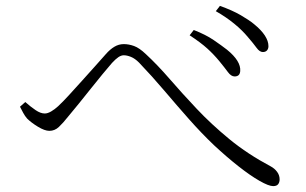

<svg xmlns="http://www.w3.org/2000/svg" viewBox="-20 -711 1040 653"><path d="M726 -503Q707 -526 685 -546Q663 -566 625 -591L639 -609Q680 -593 707 -574.5Q734 -556 752 -542Q800 -503 797 -469Q796 -459 791 -455Q786 -451 778 -451Q766 -451 755 -466Q744 -481 726 -503ZM823 -585Q804 -608 776.5 -630.5Q749 -653 714 -673L728 -691Q770 -676 798.5 -659.5Q827 -643 844 -629Q893 -589 893 -554Q893 -545 888 -539.5Q883 -534 874 -534Q863 -534 852.5 -548.5Q842 -563 823 -585ZM48 -348 66 -364Q84 -348 101 -336.5Q118 -325 132 -325Q142 -325 154 -332Q166 -339 178 -350Q195 -366 216 -389Q237 -412 260 -437.5Q283 -463 304 -486.5Q325 -510 340 -527Q354 -543 369 -552Q384 -561 401 -561Q418 -561 436 -554.5Q454 -548 476 -527Q515 -491 557 -442.5Q599 -394 649 -341Q699 -288 760.5 -237.5Q822 -187 901 -145Q914 -138 922.5 -126.5Q931 -115 931 -101Q931 -91 926 -84.5Q921 -78 909 -78Q894 -78 862.5 -96Q831 -114 791 -145.5Q751 -177 708 -217Q665 -258 623 -305.5Q581 -353 539 -402.5Q497 -452 453 -498Q439 -512 425.5 -517.5Q412 -523 401 -523Q392 -523 382.5 -516.5Q373 -510 361 -497Q348 -482 328.5 -458.5Q309 -435 288.5 -409Q268 -383 248 -358.5Q228 -334 213 -316Q194 -292 180 -279Q166 -266 148 -266Q132 -266 109 -280Q86 -294 72 -308Q65 -316 59 -327Q53 -338 48 -348Z"/></svg>

Font: Noto Serif HK
Style: Regular
Weight: 200
Designer: Ryoko NISHIZUKA 西塚涼子 (kana & ideographs); Frank Grießhammer (Latin, Greek & Cyrillic); Wenlong ZHANG 张文龙 (bopomofo); San
Foundry: Adobe
Version: Version 2.001;hotconv 1.1.0;makeotfexe 2.6.0